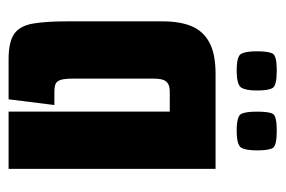

<svg xmlns="http://www.w3.org/2000/svg" viewBox="-126 -522 649 436"><g transform="rotate(90 198.0 -304.5)"><path d="M116 0Q75 0 57 -13Q39 -26 34 -55.5Q29 -85 29 -132V-350Q29 -389 40 -415.5Q51 -442 77 -456Q103 -470 148 -470H364V0H234V-366H189Q177 -366 170.5 -362Q164 -358 161.5 -350Q159 -342 159 -328V-147Q159 -127 162 -118Q165 -109 171.5 -106.5Q178 -104 190 -104H219L206 0ZM277 -518Q244 -518 239 -528.5Q234 -539 234 -564Q234 -591 239 -600Q244 -609 277 -609Q311 -609 316.5 -600Q322 -591 322 -564Q322 -539 316 -528.5Q310 -518 277 -518ZM140 -518Q108 -518 102.5 -528.5Q97 -539 97 -564Q97 -591 102.5 -600Q108 -609 140 -609Q174 -609 180 -600Q186 -591 186 -564Q186 -539 179.5 -528.5Q173 -518 140 -518Z"/></g></svg>

Font: Smooch Sans Thin ExtraBold
Style: Regular
Weight: 800
Version: Version 1.010